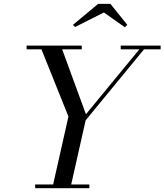

<svg xmlns="http://www.w3.org/2000/svg" viewBox="-20 -990 865 1010"><path d="M526.5 -924.5 375 -848 364 -859.5 496 -969.5H561L649.5 -859.5L637 -846.5ZM165 -19.5H259.5L340 -377L198 -730.5H120V-750H410V-730.5H307L432 -389L713 -730.5H615V-750H825V-730.5H737.5L430.5 -357L354.5 -19.5H450V0H165Z"/></svg>

Font: Bodoni* 11pt
Style: Italic
Weight: 400
Italic angle: -13°
Version: Version 2.3